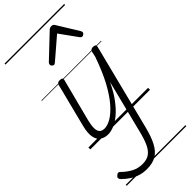

<svg xmlns="http://www.w3.org/2000/svg" viewBox="-396 -946 1400 1400"><g transform="rotate(-45 304.5 -245.5)"><path d="M170 15Q134 15 108.5 -2.5Q83 -20 75.5 -58.5Q68 -97 84 -160L169 -495Q173 -506 179 -510.5Q185 -515 199 -515Q215 -515 221 -509Q227 -503 224 -492L138 -159Q128 -118 128.5 -90Q129 -62 142 -48Q155 -34 182 -34Q213 -34 252 -57Q291 -80 334 -129.5Q377 -179 420 -258.5Q463 -338 503 -453L512 -495Q516 -506 522.5 -510.5Q529 -515 542 -515Q559 -515 564 -508Q569 -501 566 -490L399 170Q380 247 354 297Q328 347 289.5 370.5Q251 394 191 394Q153 394 119.5 383.5Q86 373 57.5 354Q29 335 4 310Q-4 301 -5.5 292Q-7 283 5 273Q16 263 23 263Q30 263 38 271Q73 305 110.5 325Q148 345 195 345Q238 345 265.5 326Q293 307 311.5 267.5Q330 228 345 167L449 -246Q415 -174 377.5 -124Q340 -74 303.5 -43.5Q267 -13 232.5 1Q198 15 170 15ZM249 -623Q241 -623 234 -630.5Q227 -638 227 -645Q227 -650 229 -654Q231 -658 234 -662L406 -825Q413 -832 420 -834.5Q427 -837 435 -837Q442 -837 448.5 -834Q455 -831 459 -824L560 -660Q563 -655 564 -651.5Q565 -648 565 -644Q565 -636 556.5 -629.5Q548 -623 541 -623Q535 -623 531 -626Q527 -629 524 -633L426 -769L269 -634Q263 -629 258.5 -626Q254 -623 249 -623ZM0 365H615V375H0ZM0 -20H615V0H0ZM0 -505H615V-500H0ZM0 -885H615V-875H0Z"/></g></svg>

Font: Playwrite IS Guides
Style: Regular
Weight: 400
Designer: Veronika Burian, José Scaglione
Foundry: TypeTogether
Version: Version 1.003